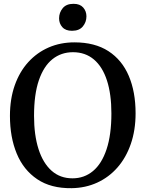

<svg xmlns="http://www.w3.org/2000/svg" viewBox="-20 -973 761 1004"><path d="M354.5 11Q246.5 12.5 174.8 -35.8Q103 -84 67.5 -169.8Q32 -255.5 32 -367Q32 -455.5 57 -526.5Q82 -597.5 127.5 -647.8Q173 -698 234.5 -724.8Q296 -751.5 369 -751.5Q476 -751.5 547 -705.5Q618 -659.5 653.5 -576Q689 -492.5 689 -380.5Q689 -292.5 664.2 -220.8Q639.5 -149 594.5 -97.5Q549.5 -46 488.2 -18Q427 10 354.5 11ZM359 -40.5Q420.5 -40.5 466.2 -78.5Q512 -116.5 537.2 -192.2Q562.5 -268 562.5 -380Q562.5 -481 539.2 -552.5Q516 -624 471 -662Q426 -700 361.5 -700Q300 -700 254.2 -663.5Q208.5 -627 183.2 -553.2Q158 -479.5 158 -367Q158 -266.5 181.5 -193.2Q205 -120 249.8 -80.2Q294.5 -40.5 359 -40.5ZM356 -812Q323 -812 306 -831Q289 -850 289 -877Q289 -907 307.8 -930Q326.5 -953 364 -953H365Q398 -953 415 -933.8Q432 -914.5 432 -887.5Q432 -857.5 413.2 -834.8Q394.5 -812 357 -812Z"/></svg>

Font: Merriweather 28pt Medium
Style: Regular
Weight: 500
Version: Version 2.100